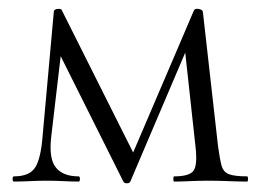

<svg xmlns="http://www.w3.org/2000/svg" viewBox="-20 -418 601 442"><path d="M549 -12Q551 -12 551 -6Q551 0 549 0Q530 0 506.5 -1Q483 -2 460 -2Q436 -2 417 -1Q398 0 381 0Q379 0 379 -6Q379 -12 381 -12Q416 -12 425.5 -25Q435 -38 430 -81L404 -319L435 -364L280 0Q278 4 272 4Q266 4 264 0L111 -306L123 -317L98 -104Q92 -53 108.5 -32.5Q125 -12 161 -12Q164 -12 164 -6Q164 0 161 0Q145 0 127 -1Q109 -2 88 -2Q68 -2 48.5 -1Q29 0 12 0Q9 0 9 -6Q9 -12 12 -12Q48 -12 61 -32.5Q74 -53 78 -104L104 -392Q105 -397 113 -397.5Q121 -398 122 -395L292 -56L278 -47L426 -393Q428 -399 437 -397.5Q446 -396 447 -391L482 -81Q486 -52 490 -37Q494 -22 507 -17Q520 -12 549 -12Z"/></svg>

Font: Cormorant Garamond Light
Style: Regular
Weight: 300
Designer: Christian Thalmann (Catharsis Fonts)
Foundry: Catharsis Fonts
Version: Version 4.001